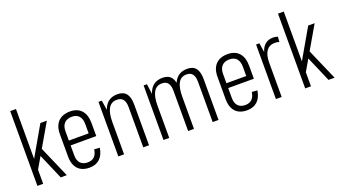

<svg xmlns="http://www.w3.org/2000/svg" viewBox="-62 -1260 3145 1786"><g transform="rotate(-20 1510.0 -366.5)"><path d="M95 -184 300 -540H364L107 -98ZM74 -740H131V0H74ZM183 -283 220 -333 365 0H305Z M589 7Q540 7 505.5 -12Q471 -31 453 -68.5Q435 -106 435 -158V-382Q435 -435 454 -472Q473 -509 508.5 -528Q544 -547 594 -547Q667 -547 707 -503Q747 -459 747 -374V-248H482V-296H699L689 -262V-387Q689 -440 664.5 -467.5Q640 -495 594 -495Q546 -495 519.5 -467.5Q493 -440 493 -389V-150Q493 -99 518 -72Q543 -45 589 -45Q631 -45 655.5 -68Q680 -91 687 -139L741 -135Q730 -65 691 -29Q652 7 589 7Z M1122 -398Q1122 -450 1102 -475Q1082 -500 1041 -500Q986 -500 959 -454.5Q932 -409 932 -319L905 -251V-311Q905 -429 944.5 -488Q984 -547 1065 -547Q1122 -547 1150.5 -512Q1179 -477 1179 -404V0H1122ZM875 -540H908L932 -386V0H875Z M1809 -398Q1809 -450 1789.5 -475Q1770 -500 1731 -500Q1677 -500 1650.5 -455Q1624 -410 1624 -319L1595 -251V-311Q1595 -429 1635 -488Q1675 -547 1755 -547Q1812 -547 1839.5 -512Q1867 -477 1867 -404V0H1809ZM1322 -540H1355L1379 -360V0H1322ZM1566 -398Q1566 -450 1546.5 -475Q1527 -500 1487 -500Q1433 -500 1406 -454.5Q1379 -409 1379 -319L1352 -251V-311Q1352 -429 1391 -488Q1430 -547 1511 -547Q1568 -547 1596 -511.5Q1624 -476 1624 -404V0H1566Z M2149 7Q2100 7 2065.5 -12Q2031 -31 2013 -68.5Q1995 -106 1995 -158V-382Q1995 -435 2014 -472Q2033 -509 2068.5 -528Q2104 -547 2154 -547Q2227 -547 2267 -503Q2307 -459 2307 -374V-248H2042V-296H2259L2249 -262V-387Q2249 -440 2224.5 -467.5Q2200 -495 2154 -495Q2106 -495 2079.5 -467.5Q2053 -440 2053 -389V-150Q2053 -99 2078 -72Q2103 -45 2149 -45Q2191 -45 2215.5 -68Q2240 -91 2247 -139L2301 -135Q2290 -65 2251 -29Q2212 7 2149 7Z M2435 -540H2468L2492 -382V0H2435ZM2470 -352Q2470 -447 2504.5 -497Q2539 -547 2606 -547Q2616 -547 2628 -545Q2640 -543 2651 -539L2647 -488Q2626 -495 2603 -495Q2549 -495 2520.5 -455.5Q2492 -416 2492 -339Z M2746 -184 2951 -540H3015L2758 -98ZM2725 -740H2782V0H2725ZM2834 -283 2871 -333 3016 0H2956Z"/></g></svg>

Font: Pathway Extreme Condensed Thin
Style: Regular
Weight: 250
Width: 3
Version: Version 1.001;gftools[0.9.26]